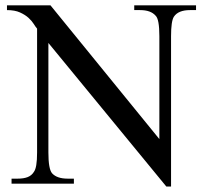

<svg xmlns="http://www.w3.org/2000/svg" viewBox="-20 -682 763 713"><path d="M685.1 -644.5Q664.1 -644.5 648.9 -638.4Q633.8 -632.3 625.5 -619.6Q615.2 -603 615.2 -547.4V10.7H597.7L159.7 -522.5V-115.7Q159.7 -54.7 173.3 -38.6Q191.4 -18.6 231.4 -18.6H254.4V0H22.9V-18.6H45.9Q67.9 -18.6 82.8 -24.4Q97.7 -30.3 106 -43.9Q111.8 -51.8 114.7 -69.1Q117.7 -86.4 117.7 -115.7V-575.7Q112.8 -581.1 105.7 -592.5Q98.6 -604 86.2 -615.5Q73.7 -627 54.4 -635.7Q35.2 -644.5 5.9 -644.5V-662.1H167.5L571.8 -165.5V-547.4Q571.8 -610.4 558.1 -623.5Q540 -644.5 500.5 -644.5H478.5V-662.1H708V-644.5Z"/></svg>

Font: Doulos SIL Cyr
Style: Regular
Weight: 400
Designer: Walt Agee, Victor Gaultney, Peter Martin, Debbi Hosken, Becca Hirsbrunner
Foundry: SIL International
Version: Version 5.000